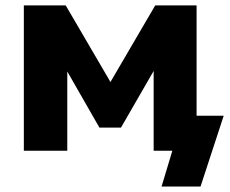

<svg xmlns="http://www.w3.org/2000/svg" viewBox="-20 -559 853 712"><path d="M68.4 -539.1H223.6L389.6 -254.9L555.7 -539.1H709V-129.9H809.6L723.6 132.8H579.1L619.1 0H549.8V-295.9L428.7 -85.9H348.6L229.5 -293.9V0H68.4Z"/></svg>

Font: Min Sans Black
Style: Regular
Weight: 900
Designer: Jinseong-Kim, NotoSansCJK, Nunito
Foundry: Jinseong-Kim
Version: Version 1.000